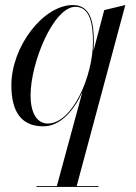

<svg xmlns="http://www.w3.org/2000/svg" viewBox="-20 -490 538 760"><path d="M369.5 246.5H283.5L476 -470L392.5 -450L350 -288.5C351 -301 351.5 -312.5 351.5 -324C351.5 -401.5 339 -470 268.5 -470C151 -470 25 -305.5 25 -152.5C25 -50 62.5 10 151.5 10C217.5 10 271 -49.5 306 -125.5L205 246.5H124.5V250H369.5ZM348 -324C348 -190 267.5 -1 169 -1C127 -1 101 -42 101 -112.5C101 -242.5 192 -463 278.5 -463C333.5 -463 348 -401.5 348 -324Z"/></svg>

Font: Bodoni* 48pt
Style: Italic
Weight: 400
Italic angle: -13°
Version: Version 2.3